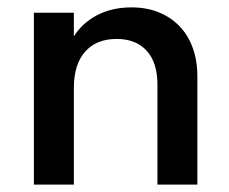

<svg xmlns="http://www.w3.org/2000/svg" viewBox="-20 -500 619 520"><path d="M180 -465.5V-401.4Q203.2 -438.2 243.4 -459.1Q283.6 -480 336.4 -480Q376.8 -480 409.5 -466.8Q442.3 -453.6 465.7 -429.5Q489.1 -405.5 501.8 -370.9Q514.5 -336.4 514.5 -293.2V0H406.4V-270.9Q406.4 -330.5 377.3 -362.5Q348.2 -394.5 295.9 -394.5Q240.9 -394.5 210.5 -360Q180 -325.5 180 -261.8V0H71.8V-465.5Z"/></svg>

Font: Spartan MB SemBd
Style: Regular
Weight: 600
Designer: Matt Bailey, Mirko Velimirovic
Foundry: Matt Bailey
Version: Version 1.005